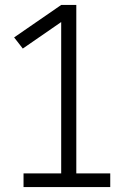

<svg xmlns="http://www.w3.org/2000/svg" viewBox="-20 -755 540 775"><path d="M75 0V-55H227V-666L72 -559L37 -604L227 -735H288V-55H425V0Z"/></svg>

Font: Iosevka Curly Slab Light
Style: Regular
Weight: 300
Monospace: yes
Designer: Belleve Invis
Foundry: Belleve Invis
Version: Version 22.1.2; ttfautohint (v1.8.4)